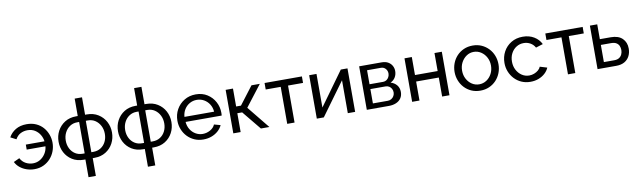

<svg xmlns="http://www.w3.org/2000/svg" viewBox="-48 -1393 7546 2269"><g transform="rotate(-10 3724.5 -258.5)"><path d="M35 -117 106 -150Q130 -105 170.5 -83.5Q211 -62 256 -62Q304 -62 342.5 -85.5Q381 -109 406 -148.5Q431 -188 435 -235H210V-295H434Q429 -337 406.5 -374.5Q384 -412 346.5 -435.5Q309 -459 257 -459Q214 -459 175.5 -440Q137 -421 112 -376L44 -411Q73 -465 128 -498Q183 -531 260 -531Q324 -531 373.5 -508.5Q423 -486 456.5 -447.5Q490 -409 507.5 -361Q525 -313 525 -263Q525 -211 507 -162.5Q489 -114 454.5 -75.5Q420 -37 371.5 -14Q323 9 262 9Q214 9 169.5 -6Q125 -21 90 -49Q55 -77 35 -117Z M873 213V0H853Q774 0 716.5 -36Q659 -72 628 -131Q597 -190 597 -260Q597 -331 628.5 -390Q660 -449 717.5 -485Q775 -521 853 -521H873V-730H961V-521H982Q1060 -521 1117.5 -485Q1175 -449 1206.5 -390Q1238 -331 1238 -260Q1238 -190 1207 -131Q1176 -72 1118.5 -36Q1061 0 982 0H961V213ZM877 -72V-449H853Q804 -449 765.5 -423.5Q727 -398 705 -355Q683 -312 683 -259Q683 -206 704.5 -163.5Q726 -121 764 -96.5Q802 -72 853 -72ZM957 -72H982Q1032 -72 1070.5 -96.5Q1109 -121 1130.5 -163.5Q1152 -206 1152 -259Q1152 -312 1130 -355Q1108 -398 1070 -423.5Q1032 -449 982 -449H957Z M1586 213V0H1566Q1487 0 1429.5 -36Q1372 -72 1341 -131Q1310 -190 1310 -260Q1310 -331 1341.5 -390Q1373 -449 1430.5 -485Q1488 -521 1566 -521H1586V-730H1674V-521H1695Q1773 -521 1830.5 -485Q1888 -449 1919.5 -390Q1951 -331 1951 -260Q1951 -190 1920 -131Q1889 -72 1831.5 -36Q1774 0 1695 0H1674V213ZM1590 -72V-449H1566Q1517 -449 1478.5 -423.5Q1440 -398 1418 -355Q1396 -312 1396 -259Q1396 -206 1417.5 -163.5Q1439 -121 1477 -96.5Q1515 -72 1566 -72ZM1670 -72H1695Q1745 -72 1783.5 -96.5Q1822 -121 1843.5 -163.5Q1865 -206 1865 -259Q1865 -312 1843 -355Q1821 -398 1783 -423.5Q1745 -449 1695 -449H1670Z M2023 -261Q2023 -335 2057 -396Q2091 -457 2151.5 -494Q2212 -531 2290 -531Q2369 -531 2427.5 -493.5Q2486 -456 2518.5 -395.5Q2551 -335 2551 -265Q2551 -255 2550.5 -245.5Q2550 -236 2549 -231H2116Q2120 -180 2144.5 -140.5Q2169 -101 2208 -78.5Q2247 -56 2292 -56Q2340 -56 2382.5 -80Q2425 -104 2441 -143L2517 -122Q2500 -84 2466.5 -54Q2433 -24 2387.5 -7Q2342 10 2289 10Q2230 10 2181.5 -11.5Q2133 -33 2097.5 -70.5Q2062 -108 2042.5 -157Q2023 -206 2023 -261ZM2469 -292Q2465 -343 2440 -382Q2415 -421 2376 -443Q2337 -465 2290 -465Q2244 -465 2205 -443Q2166 -421 2141.5 -382Q2117 -343 2113 -292Z M2648 0V-522H2736V-307H2794L2958 -522H3058L2863 -269L3081 0H2979L2794 -226H2736V0Z M3295 0V-444H3115V-522H3563V-444H3383V0Z M3650 0V-521H3738V-118L4030 -522H4110V0H4022V-395L3734 0Z M4250 0V-522H4520Q4567 -522 4598 -503.5Q4629 -485 4644.5 -456Q4660 -427 4660 -394Q4660 -352 4640 -318.5Q4620 -285 4582 -268Q4627 -255 4655 -221.5Q4683 -188 4683 -139Q4683 -95 4662 -64Q4641 -33 4603 -16.5Q4565 0 4515 0ZM4334 -62H4513Q4537 -62 4556.5 -74Q4576 -86 4587 -106Q4598 -126 4598 -148Q4598 -172 4587.5 -191.5Q4577 -211 4558.5 -222.5Q4540 -234 4516 -234H4334ZM4334 -292H4497Q4521 -292 4539 -304.5Q4557 -317 4567 -337Q4577 -357 4577 -379Q4577 -412 4555.5 -436Q4534 -460 4500 -460H4334Z M4794 0V-522H4882V-306H5154V-522H5242V0H5154V-228H4882V0Z M5349 -260Q5349 -315 5368 -364Q5387 -413 5422 -450.5Q5457 -488 5505.5 -509.5Q5554 -531 5613 -531Q5671 -531 5719 -509.5Q5767 -488 5802.5 -450.5Q5838 -413 5857 -364Q5876 -315 5876 -260Q5876 -206 5857 -157Q5838 -108 5803 -70.5Q5768 -33 5719.5 -11.5Q5671 10 5612 10Q5553 10 5505 -11.5Q5457 -33 5422 -70.5Q5387 -108 5368 -157Q5349 -206 5349 -260ZM5612 -66Q5660 -66 5699.5 -92Q5739 -118 5762.5 -162.5Q5786 -207 5786 -261Q5786 -315 5762.5 -359Q5739 -403 5699.5 -429Q5660 -455 5612 -455Q5564 -455 5525 -428.5Q5486 -402 5462.5 -358Q5439 -314 5439 -259Q5439 -205 5462.5 -161Q5486 -117 5525 -91.5Q5564 -66 5612 -66Z M5948 -262Q5948 -336 5981 -397Q6014 -458 6074 -494.5Q6134 -531 6213 -531Q6290 -531 6347.5 -496.5Q6405 -462 6433 -404L6347 -377Q6327 -414 6291 -434.5Q6255 -455 6211 -455Q6163 -455 6123.5 -430Q6084 -405 6061 -361.5Q6038 -318 6038 -262Q6038 -207 6061.5 -162.5Q6085 -118 6124.5 -92Q6164 -66 6212 -66Q6243 -66 6271.5 -77Q6300 -88 6321.5 -106.5Q6343 -125 6351 -147L6437 -121Q6421 -83 6388.5 -53.5Q6356 -24 6311.5 -7Q6267 10 6214 10Q6155 10 6106.5 -11.5Q6058 -33 6022.5 -71Q5987 -109 5967.5 -158Q5948 -207 5948 -262Z M6664 0V-444H6484V-522H6932V-444H6752V0Z M7019 0V-522H7107V-344H7237Q7329 -344 7376.5 -297.5Q7424 -251 7424 -176Q7424 -126 7403.5 -86Q7383 -46 7343 -23Q7303 0 7243 0ZM7107 -69H7231Q7268 -69 7290.5 -83.5Q7313 -98 7324 -122Q7335 -146 7335 -174Q7335 -201 7325 -224Q7315 -247 7292 -261Q7269 -275 7229 -275H7107Z"/></g></svg>

Font: YasnoRaleway Medium
Style: Regular
Weight: 500
Designer: Matt McInerney, Pablo Impallari, Rodrigo Fuenzalida
Foundry: Matt McInerney, Pablo Impallari, Rodrigo Fuenzalida
Version: Version 4.026